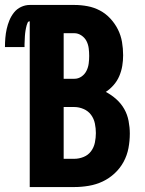

<svg xmlns="http://www.w3.org/2000/svg" viewBox="-64 -755 584 775"><path d="M56 0V-669Q50 -669 47.5 -663.5Q45 -658 43.5 -652.5Q42 -647 41 -642Q40 -637 39 -631.5Q38 -626 37.5 -620.5Q37 -615 36.5 -609.5Q36 -604 36 -598.5Q36 -593 35.5 -587.5Q35 -582 35 -576.5Q35 -571 35 -565H-44Q-44 -583 -42.5 -601.5Q-41 -620 -37 -638Q-33 -656 -26 -673Q-19 -690 -7.5 -704.5Q4 -719 21 -727Q38 -735 56 -735H236Q263 -735 289.5 -730Q316 -725 339.5 -712.5Q363 -700 381.5 -680Q400 -660 412 -636Q424 -612 428.5 -585.5Q433 -559 433 -532Q433 -510 429.5 -489Q426 -468 417.5 -448Q409 -428 394.5 -411.5Q380 -395 363 -384Q386 -372 405.5 -354.5Q425 -337 437.5 -315Q450 -293 455 -267Q460 -241 460 -216Q460 -186 454.5 -157Q449 -128 435 -102Q421 -76 399 -55.5Q377 -35 350.5 -22.5Q324 -10 294.5 -5Q265 0 236 0ZM193 -437H236Q252 -437 265 -446Q278 -455 285 -469Q292 -483 294 -498.5Q296 -514 296 -529Q296 -545 294 -560.5Q292 -576 285 -589.5Q278 -603 264.5 -612Q251 -621 236 -621H193ZM193 -114H236Q255 -114 273.5 -121.5Q292 -129 303.5 -144.5Q315 -160 319 -179.5Q323 -199 323 -218Q323 -237 319 -256.5Q315 -276 303.5 -291.5Q292 -307 273.5 -315Q255 -323 236 -323H193Z"/></svg>

Font: Iosevka SS18 Heavy
Style: Regular
Weight: 900
Monospace: yes
Designer: Belleve Invis
Foundry: Belleve Invis
Version: Version 25.1.1; ttfautohint (v1.8.4)